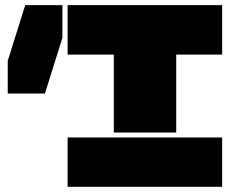

<svg xmlns="http://www.w3.org/2000/svg" viewBox="-20 -720 885 739"><path d="M220.2 -700.2V-574.2L152.8 -359.9H9.8V-485.8L77.1 -700.2ZM240.2 -1V-190.9H835V-1ZM240.2 -509.8V-700.2H835V-509.8H658.2V-210H418V-509.8Z"/></svg>

Font: Nastup Basic
Style: Regular
Weight: 400
Designer: Maksym Kobuzan
Foundry: Zakznak
Version: Version 1.020;FEAKit 1.0